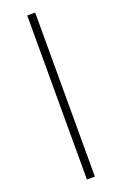

<svg xmlns="http://www.w3.org/2000/svg" viewBox="-196 -849 735 1159"><g transform="rotate(-20 172.0 -269.0)"><path d="M198.2 257.8H147V-795.9H198.2Z"/></g></svg>

Font: Perun
Style: Regular
Weight: 400
Version: Version 1.0000